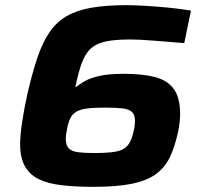

<svg xmlns="http://www.w3.org/2000/svg" viewBox="-20 -716 769 744"><path d="M342 8Q274 8 221 2Q168 -4 132 -21Q96 -38 77 -71Q58 -104 58 -158Q58 -190 65 -238Q72 -286 85 -347Q104 -430 124 -490Q144 -550 171 -590Q198 -630 237.5 -653Q277 -676 333.5 -686Q390 -696 469 -696Q500 -696 542.5 -693.5Q585 -691 631.5 -686.5Q678 -682 720 -675L694 -549Q632 -554 575.5 -558.5Q519 -563 486 -563Q440 -563 408 -558.5Q376 -554 354 -543Q332 -532 317.5 -511.5Q303 -491 292.5 -459Q282 -427 272 -380H277Q287 -389 307.5 -401Q328 -413 364 -421.5Q400 -430 459 -430Q530 -430 578.5 -418Q627 -406 652.5 -372.5Q678 -339 678 -274Q678 -259 676 -241.5Q674 -224 670 -205Q658 -149 639 -108.5Q620 -68 585 -42Q550 -16 491.5 -4Q433 8 342 8ZM346 -123Q386 -123 412 -126Q438 -129 454 -136.5Q470 -144 480 -159.5Q490 -175 496 -201Q500 -214 501.5 -226Q503 -238 503 -248Q503 -271 491.5 -282Q480 -293 454.5 -296Q429 -299 385 -299Q343 -299 317 -295.5Q291 -292 276.5 -283.5Q262 -275 254.5 -261.5Q247 -248 242 -228Q240 -216 237.5 -203Q235 -190 235 -178Q235 -152 247 -140.5Q259 -129 284 -126Q309 -123 346 -123Z"/></svg>

Font: Saira SemiExpanded
Style: Bold Italic
Weight: 700
Width: 6
Italic angle: -12°
Designer: Hector Gatti with collaboration of the Omnibus-Type team
Foundry: Omnibus-Type
Version: Version 1.101